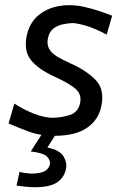

<svg xmlns="http://www.w3.org/2000/svg" viewBox="-20 -528 495 762"><path d="M195.5 11Q138 11 91.5 -6.8Q45 -24.5 14 -38L37 -117Q76 -91.5 117 -76Q158 -60.5 189.5 -60.5Q224.5 -61.5 256.8 -71.5Q289 -81.5 297.5 -117Q305.5 -151 282.2 -173.2Q259 -195.5 194 -225Q130 -254.5 101.8 -291Q73.5 -327.5 86.5 -388Q99 -445.5 144.5 -476.5Q190 -507.5 256 -507.5Q284 -507.5 315.2 -500.5Q346.5 -493.5 375.2 -483.8Q404 -474 425 -465.5L403.5 -390.5Q358 -415 321.5 -425.8Q285 -436.5 266 -436.5Q249.5 -435.5 229.2 -431.5Q209 -427.5 192.5 -415Q176 -402.5 170.5 -377Q164 -348 179.8 -326.5Q195.5 -305 255.5 -278.5Q324 -248 360 -210.2Q396 -172.5 382 -106Q371 -52 325 -20.5Q279 11 195.5 11ZM117 215Q101.5 215 79.8 212.8Q58 210.5 45.5 208.5L57.5 154Q64.5 156.5 81.2 158.8Q98 161 108.5 161Q143.5 160 158.8 150.5Q174 141 178 124.5Q181 109.5 167.2 94.2Q153.5 79 102 73L161 -18.5H209L205 0L168 57.5Q217.5 67.5 232.5 93.2Q247.5 119 241.5 143.5Q234.5 177.5 206 196.2Q177.5 215 117 215Z"/></svg>

Font: Commissioner Flair
Style: Italic
Weight: 400
Italic angle: -12°
Designer: Kostas Bartsokas
Foundry: Kostas Bartsokas
Version: Version 1.000; ttfautohint (v1.8.3)